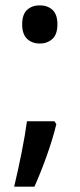

<svg xmlns="http://www.w3.org/2000/svg" viewBox="-20 -569 300 719"><path d="M63 -478Q63 -515 81.5 -532Q100 -549 129 -549Q158 -549 176.5 -532Q195 -515 195 -478Q195 -440 176 -423Q157 -406 129 -406Q100 -406 81.5 -423.5Q63 -441 63 -478ZM191 -104Q177 -47 155 14.5Q133 76 109 130H33Q47 72 60.5 4.5Q74 -63 81 -115H184Z"/></svg>

Font: Noto Sans Gujarati UI SemiCondensed Medium
Style: Regular
Weight: 500
Width: 4
Designer: Jelle Bosma - Monotype Design Team, Universal Thirst
Foundry: Monotype Imaging Inc.
Version: Version 2.106; ttfautohint (v1.8.4.7-5d5b)